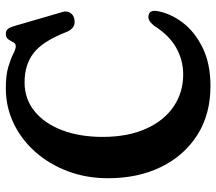

<svg xmlns="http://www.w3.org/2000/svg" viewBox="-62 -688 760 676"><g transform="rotate(-90 318.0 -350.0)"><path d="M617.5 -179Q609.5 -130.5 576.8 -87.2Q544 -44 487.8 -16.5Q431.5 11 353 11Q253.5 11 180.8 -35.2Q108 -81.5 68.2 -162.8Q28.5 -244 28.5 -349.5Q28.5 -426 53.2 -491.5Q78 -557 121.5 -606Q165 -655 222.2 -682.2Q279.5 -709.5 345 -709.5Q391.5 -709.5 420.5 -700.8Q449.5 -692 466.5 -683.2Q483.5 -674.5 493 -674.5Q503 -674.5 507.2 -683.2Q511.5 -692 517.5 -700.8Q523.5 -709.5 537.5 -709.5Q547 -709.5 553.5 -702.8Q560 -696 566 -674L614 -509Q618 -495 611 -483Q604 -471 588 -468Q557.5 -462.5 544 -494.5Q511 -579.5 469.5 -611.5Q428 -643.5 366 -643.5Q307.5 -643.5 264.2 -608.2Q221 -573 197.5 -511Q174 -449 174 -369Q174 -279.5 202.8 -215.8Q231.5 -152 281.2 -118.5Q331 -85 394 -85Q444.5 -85 488.2 -109.8Q532 -134.5 565 -187Q577 -201.5 585.8 -205.2Q594.5 -209 603.5 -206.5Q620 -203 617.5 -179Z"/></g></svg>

Font: Fraunces 144pt S100 SemiBold
Style: Regular
Weight: 600
Version: Version 1.000; ttfautohint (v1.8.3)